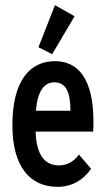

<svg xmlns="http://www.w3.org/2000/svg" viewBox="-20 -713 415 744"><path d="M182 -503 269 -650 193 -693 129 -530ZM203 11C257 11 302 -14 333 -59L286 -114C265 -86 240 -72 207 -72C158 -73 121 -106 118 -203H341C342 -216 342 -230 342 -243C342 -408 282 -476 193 -476C95 -476 28 -399 28 -228C28 -65 98 11 203 11ZM119 -284C126 -362 152 -394 190 -394C234 -394 253 -359 253 -284Z"/></svg>

Font: Inconsolata Condensed
Style: Bold
Weight: 700
Width: 3
Monospace: yes
Designer: Raph Levien, Cyreal, Brenton Simpson
Foundry: Raph Levien, Cyreal, Google
Version: Version 3.100